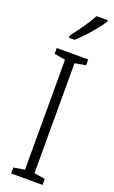

<svg xmlns="http://www.w3.org/2000/svg" viewBox="-180 -987 611 1027"><g transform="rotate(20 125.5 -473.5)"><path d="M215 0H36V-34L99 -44V-670L36 -681V-714H215V-681L153 -670V-44L215 -34ZM242 -939Q227 -916 204 -887.5Q181 -859 156 -832.5Q131 -806 111 -788H78V-800Q109 -840 133 -875Q157 -910 178 -947H242Z"/></g></svg>

Font: Noto Sans Gurmukhi ExtraCondensed Light
Style: Regular
Weight: 300
Width: 2
Designer: Jelle Bosma - Monotype Design Team
Foundry: Monotype Imaging Inc.
Version: Version 2.004; ttfautohint (v1.8.4.7-5d5b)